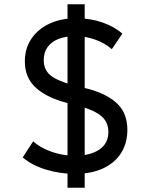

<svg xmlns="http://www.w3.org/2000/svg" viewBox="-20 -800 688 900"><path d="M330.5 15Q262 15 196.5 -4.8Q131 -24.5 86.5 -62L135.5 -137.5Q159.5 -116 191.5 -101Q223.5 -86 259.2 -78Q295 -70 330.5 -70Q402 -70 445 -98.5Q488 -127 488 -181.5Q488 -226 457 -254Q426 -282 350.5 -303.5L276 -322.5Q188.5 -348.5 142.5 -394Q96.5 -439.5 96.5 -512.5Q96.5 -573.5 127.5 -619Q158.5 -664.5 212.8 -689.5Q267 -714.5 337.5 -714.5Q403 -714.5 460 -694.8Q517 -675 553.5 -642L504 -569.5Q472 -598 426.5 -614.2Q381 -630.5 332 -630.5Q287.5 -630.5 254.2 -617.5Q221 -604.5 203 -579.2Q185 -554 185 -518Q185 -473.5 215.2 -448Q245.5 -422.5 321 -401L401 -381.5Q487 -356.5 532 -311.8Q577 -267 577 -191Q577 -129.5 548 -83.2Q519 -37 463.8 -11Q408.5 15 330.5 15ZM296.5 80V-780H377V80Z"/></svg>

Font: Geologica Thin Roman
Style: Regular
Weight: 400
Version: Version 1.010;gftools[0.9.28]